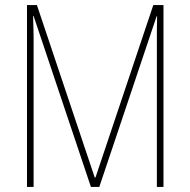

<svg xmlns="http://www.w3.org/2000/svg" viewBox="-20 -827 748 754"><path d="M337 -93 112 -764H110Q111 -725 111.5 -707Q112 -689 112 -677V-93H86V-807H125L352 -130H355L582 -807H622V-93H596V-676Q596 -685 596 -704.5Q596 -724 597 -763H595L370 -93Z"/></svg>

Font: Noto Sans Kannada UI Condensed Thin
Style: Regular
Weight: 100
Width: 3
Designer: Jelle Bosma - Monotype Design Team
Foundry: Monotype Imaging Inc.
Version: Version 2.005; ttfautohint (v1.8.4.7-5d5b)